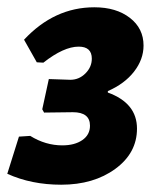

<svg xmlns="http://www.w3.org/2000/svg" viewBox="-31 -497 429 527"><path d="M137 10Q55 10 -11 -20L21 -122L52 -124Q94 -98 140 -98Q174 -98 195 -112.5Q216 -127 216 -152Q216 -189 169 -189L90 -188L85 -197L103 -280L162 -278Q186 -278 203.5 -295.5Q221 -313 221 -336Q221 -369 185 -369Q144 -369 88 -325L70 -326L35 -388Q118 -477 228 -477Q288 -477 325.5 -448Q363 -419 363 -372Q363 -334 337 -300.5Q311 -267 265 -247V-243Q345 -214 345 -144Q345 -77 285.5 -33.5Q226 10 137 10Z"/></svg>

Font: Alegreya Sans SC ExtraBold
Style: Italic
Weight: 800
Italic angle: -7°
Designer: Juan Pablo del Peral
Foundry: Huerta Tipografica
Version: Version 2.007